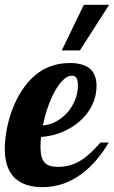

<svg xmlns="http://www.w3.org/2000/svg" viewBox="-33 -770 473 796"><path d="M314.5 -750H419.4L298.3 -561H223.1ZM29.3 -31.2Q-13.2 -70.8 -13.2 -152.8Q-13.2 -183.6 -7.1 -221.2Q-1 -258.8 11.2 -296.4Q24.9 -338.4 46.1 -376Q67.4 -413.6 95.7 -442.4Q161.1 -508.8 256.8 -508.8Q317.9 -508.8 345.7 -479.5Q367.2 -456.5 367.2 -413.1Q367.2 -370.6 348.6 -333.3Q330.1 -295.9 297.4 -267.1Q264.6 -238.8 223.1 -221.9Q181.6 -205.1 137.2 -202.1Q134.8 -176.8 134.8 -162.1Q134.8 -113.3 153.3 -94.7Q169.4 -78.1 207 -78.1Q261.2 -78.1 306.2 -107.4Q325.2 -119.6 342.8 -136.5Q360.4 -153.3 383.8 -179.2H418Q370.6 -99.1 309.1 -51.8Q233.4 5.9 143.1 5.9Q69.3 5.9 29.3 -31.2ZM246.1 -303.2Q266.6 -326.7 278.3 -355.7Q290 -384.8 290 -415Q290 -435.1 284.4 -445.6Q278.8 -456.1 265.1 -456.1Q247.1 -456.1 228.8 -438.5Q210.4 -420.9 193.4 -390.1Q177.7 -361.3 165 -324.7Q152.3 -288.1 145 -250Q172.9 -252 199.2 -266.1Q225.6 -280.3 246.1 -303.2Z"/></svg>

Font: Pattaya
Style: Regular
Weight: 400
Designer: Pablo Impallari / Thai characters Designed by Thanarat Vachiruckul and Suppakit Chalermlarp
Foundry: Pablo Impallari
Version: Version 2.001